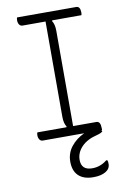

<svg xmlns="http://www.w3.org/2000/svg" viewBox="-102 -759 704 1069"><g transform="rotate(-10 250.0 -225.0)"><path d="M430 0H426L430 7Q422 16 398 22Q340 36 309 68.5Q278 101 278 142Q278 200 340 200Q386 200 423 170H429Q432 175 432.5 180Q433 185 433 192Q433 219 407 234.5Q381 250 337 250Q283 250 254 222.5Q225 195 225 143Q225 95 253.5 58.5Q282 22 329 0H95Q83 0 76.5 -10Q70 -20 70 -34Q70 -44 73 -50H237L239 -54Q225 -74 225 -111V-650H95Q83 -650 76.5 -660Q70 -670 70 -684Q70 -694 73 -700H407Q430 -700 430 -664Q430 -658 428 -650H263L261 -646Q275 -626 275 -589V-50H407Q430 -50 430 -10Z"/></g></svg>

Font: Recursive Sn Csl St Lt
Style: Regular
Weight: 300
Version: Version 1.079;hotconv 1.0.112;makeotfexe 2.5.65598; ttfautoh